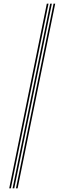

<svg xmlns="http://www.w3.org/2000/svg" viewBox="-20 -820 349 1040"><path d="M66.5 200 270 -800H279L75.5 200ZM30 200 233.5 -800H242.8L39 200ZM48.2 200 251.8 -800H260.8L57.2 200Z"/></svg>

Font: Big Shoulders Inline Display Light
Style: Regular
Weight: 300
Designer: Patric King
Foundry: XO Type Co
Version: Version 1.000